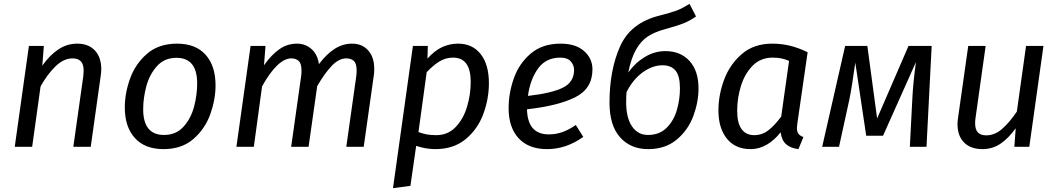

<svg xmlns="http://www.w3.org/2000/svg" viewBox="-20 -767 5528 1003"><path d="M509 -406Q509 -390 506 -370L454 0H363L415 -368Q417 -390 417 -397Q417 -432 402 -447Q387 -462 359 -462Q313 -462 270.5 -421Q228 -380 192 -316L148 0H57L131 -527H209L201 -424Q240 -479 285 -509Q330 -539 384 -539Q442 -539 475.5 -503.5Q509 -468 509 -406Z M632 -206Q632 -280 659.5 -356.5Q687 -433 748 -486Q809 -539 905 -539Q1002 -539 1054 -481Q1106 -423 1106 -321Q1106 -248 1079 -171.5Q1052 -95 991 -41.5Q930 12 834 12Q737 12 684.5 -46Q632 -104 632 -206ZM1010 -331Q1010 -465 902 -465Q839 -465 800 -421.5Q761 -378 744.5 -316.5Q728 -255 728 -196Q728 -62 837 -62Q900 -62 939 -105.5Q978 -149 994 -210.5Q1010 -272 1010 -331Z M1935 -408Q1935 -386 1933 -375L1880 0H1789L1841 -368Q1843 -380 1843 -399Q1843 -435 1828.5 -448.5Q1814 -462 1789 -462Q1750 -462 1712.5 -422.5Q1675 -383 1637 -317L1592 0H1501L1553 -368Q1555 -380 1555 -399Q1555 -435 1540.5 -448.5Q1526 -462 1502 -462Q1431 -462 1349 -316L1306 0H1215L1289 -527H1367L1359 -426Q1398 -481 1439.5 -510Q1481 -539 1531 -539Q1575 -539 1607 -511Q1639 -483 1646 -432Q1686 -485 1728.5 -512Q1771 -539 1819 -539Q1872 -539 1903.5 -503.5Q1935 -468 1935 -408Z M2137 -527H2215L2213 -461Q2252 -504 2291 -521.5Q2330 -539 2373 -539Q2448 -539 2491 -484.5Q2534 -430 2534 -332Q2534 -251 2505 -172Q2476 -93 2413 -40.5Q2350 12 2254 12Q2205 12 2154 -5L2124 204L2033 216ZM2439 -339Q2439 -466 2347 -466Q2308 -466 2275.5 -446Q2243 -426 2209 -390L2166 -77Q2191 -68 2211 -64.5Q2231 -61 2259 -61Q2320 -61 2360.5 -103.5Q2401 -146 2420 -210Q2439 -274 2439 -339Z M2733 -196Q2736 -65 2847 -65Q2884 -65 2918 -77Q2952 -89 2988 -114L3027 -52Q2938 12 2838 12Q2742 12 2689.5 -44.5Q2637 -101 2637 -202Q2637 -281 2664.5 -358.5Q2692 -436 2753 -487.5Q2814 -539 2908 -539Q2988 -539 3031.5 -500Q3075 -461 3075 -405Q3075 -304 2985 -259Q2895 -214 2733 -196ZM2979 -402Q2979 -426 2962 -446Q2945 -466 2907 -466Q2831 -466 2790 -408Q2749 -350 2738 -266Q2862 -280 2920.5 -309Q2979 -338 2979 -402Z M3629 -305Q3629 -234 3602 -161Q3575 -88 3515.5 -38Q3456 12 3366 12Q3274 12 3219 -50Q3164 -112 3164 -231Q3164 -399 3218.5 -523Q3273 -647 3423 -685Q3486 -701 3515 -712Q3544 -723 3582 -747L3616 -681Q3585 -659 3551.5 -645.5Q3518 -632 3452 -614Q3401 -600 3365.5 -577.5Q3330 -555 3303.5 -509.5Q3277 -464 3262 -388Q3297 -438 3348 -469Q3399 -500 3456 -500Q3535 -500 3582 -448.5Q3629 -397 3629 -305ZM3532 -305Q3532 -370 3509 -398Q3486 -426 3441 -426Q3389 -426 3338 -389.5Q3287 -353 3253 -286Q3251 -265 3251 -233Q3251 -152 3281.5 -107Q3312 -62 3365 -62Q3425 -62 3462.5 -99.5Q3500 -137 3516 -192.5Q3532 -248 3532 -305Z M4199 -494 4145 -120Q4143 -104 4143 -98Q4143 -80 4150.5 -69Q4158 -58 4177 -51L4151 12Q4109 7 4086 -14Q4063 -35 4058 -76Q4026 -35 3986 -11.5Q3946 12 3901 12Q3821 12 3777 -43Q3733 -98 3733 -190Q3733 -270 3762.5 -350Q3792 -430 3855 -484.5Q3918 -539 4014 -539Q4063 -539 4107.5 -528Q4152 -517 4199 -494ZM3831 -189Q3831 -124 3854 -92.5Q3877 -61 3920 -61Q3961 -61 3993.5 -86Q4026 -111 4061 -158L4102 -449Q4081 -458 4061.5 -462Q4042 -466 4016 -466Q3953 -466 3911.5 -423.5Q3870 -381 3850.5 -317.5Q3831 -254 3831 -189Z M4820 0H4733L4746 -252Q4750 -335 4765 -443L4593 -58H4505L4448 -440Q4431 -316 4417 -247L4363 0H4275L4395 -527H4511L4562 -148L4726 -527H4847Z M4982 -118Q4982 -135 4985 -153L5038 -527H5129L5077 -157Q5074 -139 5074 -124Q5074 -90 5088.5 -75Q5103 -60 5132 -60Q5177 -60 5215.5 -94Q5254 -128 5292 -184L5340 -527H5431L5357 0H5279L5286 -97Q5247 -43 5205.5 -15.5Q5164 12 5112 12Q5051 12 5016.5 -22.5Q4982 -57 4982 -118Z"/></svg>

Font: Fira Sans
Style: Italic
Weight: 400
Italic angle: -8°
Designer: bBox Type GmbH & Carrois Corporate GbR & Edenspiekermann AG
Foundry: bBox Type GmbH & Carrois Corporate GbR & Edenspiekermann AG
Version: Version 4.301